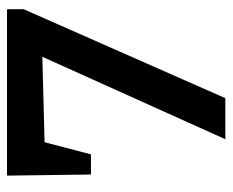

<svg xmlns="http://www.w3.org/2000/svg" viewBox="-76 -570 646 533"><g transform="rotate(-90 246.5 -303.0)"><path d="M29 -373 26 -606H146L85 -373ZM53 -500V-606H432V-510ZM488 -560 241 0H127L400 -606H488Z"/></g></svg>

Font: Piazzolla 24pt
Style: Bold
Weight: 700
Designer: Juan Pablo del Peral
Foundry: Huerta Tipografica
Version: Version 2.005